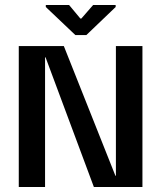

<svg xmlns="http://www.w3.org/2000/svg" viewBox="-20 -747 646 767"><path d="M443 -563H549V0H355L162 -518H160V0H55V-563H235L441 -45H443ZM281 -607 163 -719V-727H256L301 -673H305L352 -727H442V-719L325 -607Z"/></svg>

Font: Darker Grotesque Light
Style: Bold
Weight: 700
Version: Version 1.000;gftools[0.9.28]